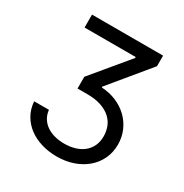

<svg xmlns="http://www.w3.org/2000/svg" viewBox="-170 -680 967 1007"><g transform="rotate(30 314.0 -176.5)"><path d="M153.4 0Q156.2 27.7 169.4 49Q182.5 70.3 203.5 84.7Q224.4 99.1 252 106.4Q279.5 113.6 311.1 113.6Q345.2 113.6 374.5 104.9Q403.8 96.2 425.2 79.2Q446.7 62.1 459.2 36.6Q471.6 11 471.6 -22.7Q471.6 -52.2 461.5 -79.2Q451.3 -106.2 429 -126.8Q406.6 -147.4 371.3 -159.6Q335.9 -171.9 285.5 -171.9H227.3V-242.9L409.1 -461.6V-467.3H99.4V-545.5H529.8V-481.5L335.2 -245.7V-240.1Q382.1 -237.9 422.9 -220.7Q463.8 -203.5 493.8 -174.7Q523.8 -146 541 -107.1Q558.2 -68.2 558.2 -22.7Q558.2 23.8 540 63.2Q521.7 102.6 488.6 131.2Q455.6 159.8 410 175.8Q364.3 191.8 309.7 191.8Q261 191.8 217.7 178.8Q174.4 165.8 141.3 141.3Q108.3 116.8 87.7 81.1Q67.1 45.5 63.9 0Z"/></g></svg>

Font: Fast_Sans
Style: Regular
Weight: 400
Designer: Rasmus Andersson
Foundry: rsms
Version: Version 3.018;git-588b23468